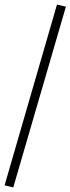

<svg xmlns="http://www.w3.org/2000/svg" viewBox="-31 -764 308 839"><path d="M27 55 -11 46 218 -744 257 -735Z"/></svg>

Font: Nunito Sans 10pt SemiCondensed ExtraLight
Style: Regular
Weight: 250
Width: 4
Designer: Vernon Adams
Foundry: Vernon Adams
Version: Version 3.101;gftools[0.9.27]